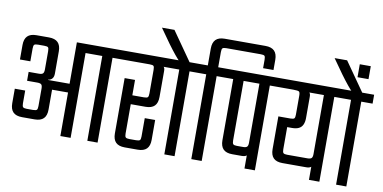

<svg xmlns="http://www.w3.org/2000/svg" viewBox="-76 -1034 2502 1255"><g transform="rotate(10 1175.0 -406.5)"><path d="M377 -622H445V0H377ZM189 -347H424V-289H230ZM399 -622H520V-563H399ZM192 -622Q232 -622 251.5 -602.5Q271 -583 271 -543V-396Q271 -374 261 -362.5Q251 -351 234 -349V-347Q251 -346 261 -334.5Q271 -323 271 -301V-157Q271 -117 251.5 -97.5Q232 -78 192 -78H109Q69 -78 49.5 -97.5Q30 -117 30 -157V-253H99V-168Q99 -149 105 -143Q111 -137 130 -137H171Q191 -137 196.5 -143Q202 -149 202 -168V-284Q202 -304 195 -311Q188 -318 168 -318H100V-377H168Q188 -377 195 -384.5Q202 -392 202 -411V-532Q202 -552 196.5 -557.5Q191 -563 171 -563H130Q111 -563 105 -557.5Q99 -552 99 -532V-447H30V-543Q30 -583 49.5 -602.5Q69 -622 109 -622ZM556 -582H624V0H556ZM481 -622H699V-563H481Z M725 -446H794V-90Q794 -71 800 -65Q806 -59 825 -59H869Q889 -59 894.5 -65Q900 -71 900 -90V-211H969V-79Q969 -39 949.5 -19.5Q930 0 890 0H804Q764 0 744.5 -19.5Q725 -39 725 -79ZM660 -622H1031V-563H936V-570Q953 -570 962 -564Q971 -558 971 -537V-364Q971 -324 951.5 -304.5Q932 -285 892 -285H772V-344H871Q891 -344 896.5 -350Q902 -356 902 -375V-532Q902 -552 896.5 -557.5Q891 -563 871 -563H660Z M1067 -582H1135V0H1067ZM992 -622H1210V-563H992ZM991 -813 1134 -609H1065Q1049 -624 1026 -652Q1003 -680 976 -717L908 -813Z M1595 -813Q1635 -813 1654.5 -793.5Q1674 -774 1674 -734V-667H1605V-723Q1605 -743 1599.5 -748.5Q1594 -754 1574 -754H1346Q1327 -754 1321 -748.5Q1315 -743 1315 -723V-622H1390V-563H1315V0H1246V-563H1171V-622H1246V-734Q1246 -774 1265.5 -793.5Q1285 -813 1325 -813Z M1350 -622H1743V-563H1350ZM1599 -594H1668V0H1599ZM1425 -591H1494V-168Q1494 -149 1500 -143Q1506 -137 1525 -137H1565Q1585 -137 1592 -144.5Q1599 -152 1599 -171L1610 -125Q1610 -98 1600 -88Q1590 -78 1567 -78H1504Q1464 -78 1444.5 -97.5Q1425 -117 1425 -157Z M1683 -622H2171V-563H1683ZM2027 -592H2096V0H2027ZM1938 -394Q1938 -368 1929.5 -350Q1921 -332 1903.5 -323.5Q1886 -315 1859 -315H1827V-168Q1827 -149 1833 -143Q1839 -137 1858 -137H1993Q2013 -137 2020 -144.5Q2027 -152 2027 -171L2038 -125Q2038 -98 2028 -88Q2018 -78 1995 -78H1837Q1797 -78 1777.5 -97.5Q1758 -117 1758 -157V-374H1838Q1858 -374 1863.5 -380Q1869 -386 1869 -405V-531Q1869 -552 1862.5 -557.5Q1856 -563 1823 -563L1903 -571Q1920 -571 1929 -564Q1938 -557 1938 -536Z M2207 -582H2275V0H2207ZM2132 -622H2350V-563H2132ZM2137 -813 2280 -609H2211Q2195 -624 2172 -652Q2149 -680 2122 -717L2054 -813ZM2223 -802H2296V-716H2223Z"/></g></svg>

Font: Teko Light Light
Style: Regular
Weight: 300
Version: Version 2.000;gftools[0.9.28.dev9+g7d2139d.d20230707]